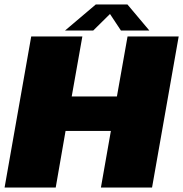

<svg xmlns="http://www.w3.org/2000/svg" viewBox="-32 -838 818 858"><path d="M-11.5 0H217L261 -253H463.5L419 0H647.5L766.5 -675H538L490.5 -407H288.5L336 -675H107.5ZM258.5 -701.5H384.5L459.5 -775.5L508.5 -701.5H635.5L537.5 -818H396Z"/></svg>

Font: Anybody Black
Style: Italic
Weight: 900
Italic angle: -10°
Designer: Tyler Finck
Foundry: Etcetera Type Company
Version: Version 1.113;gftools[0.9.25]